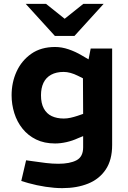

<svg xmlns="http://www.w3.org/2000/svg" viewBox="-20 -764 663 993"><path d="M302 209Q262 209 216 202Q170 195 127 183L90 172L115 65L151 70Q183 75 217.5 79Q252 83 282 83Q341 83 375.5 65Q410 47 410 -2V-60L383 -49Q355 -36 324 -29Q293 -22 265 -22Q209 -22 167 -42.5Q125 -63 96.5 -98.5Q68 -134 54 -179Q40 -224 40 -271Q40 -338 66 -394.5Q92 -451 142 -486Q192 -521 265 -521Q299 -521 334.5 -509Q370 -497 402 -478L438 -457L449 -513H560V-14Q560 63 527 112.5Q494 162 436 185.5Q378 209 302 209ZM192 -271Q192 -230 206.5 -203Q221 -176 247.5 -163.5Q274 -151 310 -151Q327 -151 345 -155Q363 -159 381 -165L410 -175L409 -359L383 -372Q363 -382 344.5 -387Q326 -392 309 -392Q271 -392 244.5 -377.5Q218 -363 205 -336Q192 -309 192 -271ZM264 -578 292 -649 411 -744H516L365 -578ZM264 -578 113 -744H218L337 -649L365 -578Z"/></svg>

Font: REM SemiBold
Style: Regular
Weight: 600
Designer: Octavio Pardo
Foundry: Ashler Design
Version: Version 1.005;gftools[0.9.28]